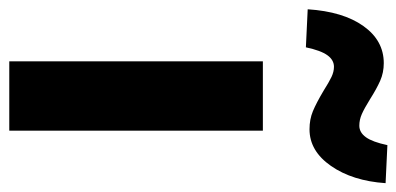

<svg xmlns="http://www.w3.org/2000/svg" viewBox="-276 -630 875 424"><g transform="rotate(90 162.0 -417.5)"><path d="M0 0ZM85 -560H238V0H85ZM-30 -659Q-25 -737 7 -782Q39 -827 89 -827Q110 -827 128 -819Q146 -811 168 -797Q189 -784 201.5 -778.5Q214 -773 227 -773Q242 -773 252.5 -787.5Q263 -802 270 -835L354 -831Q349 -758 316 -710.5Q283 -663 235 -663Q213 -663 195 -670.5Q177 -678 150 -694Q131 -706 119.5 -711.5Q108 -717 97 -717Q82 -717 71.5 -702.5Q61 -688 54 -655Z"/></g></svg>

Font: Martel Sans ExtraBold
Style: Regular
Weight: 800
Designer: Dan Reynolds and Mathieu Réguer
Foundry: Dan Reynolds and Mathieu Réguer
Version: Version 1.002; ttfautohint (v1.1) -l 5 -r 5 -G 72 -x 0 -D la